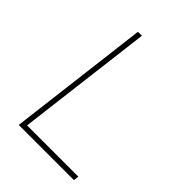

<svg xmlns="http://www.w3.org/2000/svg" viewBox="-205 -798 895 895"><g transform="rotate(45 243.0 -350.0)"><path d="M169 -700H195L112 -26H450L447 0H83Z"/></g></svg>

Font: Haskoy Thin
Style: Italic
Weight: 100
Designer: Ertekin Erdin
Foundry: Ertekin Erdin
Version: Version 2.000; ttfautohint (v1.8.4.7-5d5b)